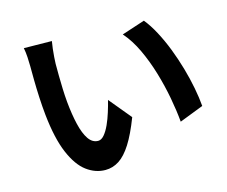

<svg xmlns="http://www.w3.org/2000/svg" viewBox="-103 -858 1206 1021"><g transform="rotate(-15 500.0 -348.0)"><path d="M259.5 -714.5Q256.2 -696.8 253.6 -673.8Q251.1 -650.8 249.4 -628.9Q247.7 -607 247.5 -592.6Q247.3 -560.3 247.8 -525Q248.3 -489.7 249.5 -453.5Q250.7 -417.4 254 -380.8Q260.8 -309.2 273.9 -254.3Q287 -199.4 308.1 -168.7Q329.3 -138 360.7 -138Q378.3 -138 394.4 -157Q410.5 -176 424.4 -206.4Q438.2 -236.9 448.8 -271.1Q459.5 -305.3 466.8 -334.7L567.5 -213.1Q534.2 -126.4 501.4 -74.9Q468.6 -23.4 433.6 -0.8Q398.6 21.7 358.1 21.7Q303.5 21.7 255.4 -14Q207.4 -49.7 173.1 -130.5Q138.8 -211.2 124.8 -344.8Q120 -391.2 117.5 -442.1Q115 -493 114.4 -539.1Q113.8 -585.2 113.8 -615.4Q113.8 -636.4 112.1 -665Q110.4 -693.6 105.7 -716.5ZM760 -692.5Q788.1 -658.2 814.2 -609.3Q840.3 -560.4 862.2 -504.1Q884 -447.7 900.8 -389.3Q917.6 -330.9 928.2 -275.4Q938.8 -220 942.5 -174.1L810.5 -122.9Q805.1 -183.9 791.8 -255.9Q778.5 -327.9 756.8 -400.9Q735.1 -473.8 704.5 -539.1Q673.8 -604.4 632.9 -650.8Z"/></g></svg>

Font: Noto Sans SC Thin
Style: Regular
Weight: 100
Designer: Ryoko NISHIZUKA 西塚涼子 (kana, bopomofo & ideographs); Paul D. Hunt (Latin, Greek & Cyrillic); Sandoll Communications 산돌커뮤니
Foundry: Adobe
Version: Version 2.004-H2;hotconv 1.0.118;makeotfexe 2.5.65603